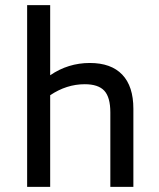

<svg xmlns="http://www.w3.org/2000/svg" viewBox="-20 -730 620 750"><path d="M86 0V-710H176V-436Q246 -484 331 -484Q414 -484 457.5 -438.5Q501 -393 501 -305V0H411V-291Q411 -350 387.5 -375.5Q364 -401 311 -401Q240 -401 176 -358V0Z"/></svg>

Font: Sometype Mono Medium
Style: Regular
Weight: 500
Monospace: yes
Designer: Ryoichi Tsunekawa
Foundry: Dharma Type
Version: Version 1.000; ttfautohint (v1.8.3)